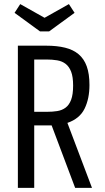

<svg xmlns="http://www.w3.org/2000/svg" viewBox="-20 -908 509 928"><path d="M66.4 0H145.4V-301.8H229.6L343.2 0H424.6L305.8 -314Q364.8 -334.2 388.6 -382.4Q412.4 -430.6 412.4 -497.2Q412.4 -551 399.3 -587.3Q386.2 -623.6 360.1 -645.7Q334 -667.8 294.7 -677.5Q255.4 -687.2 203.8 -687.2H66.4ZM145.4 -367.6V-620.4H205Q233 -620.4 256.6 -616.4Q280.2 -612.4 297.2 -599.3Q314.2 -586.2 323.8 -561.5Q333.4 -536.8 333.4 -494.6Q333.4 -451.2 323.8 -425.8Q314.2 -400.4 296.9 -387.6Q279.6 -374.8 256.9 -371.2Q234.2 -367.6 207.2 -367.6ZM217.6 -756.4 340.4 -846 313 -888.2 195.4 -822 77.8 -888.2 50.4 -846 173.2 -756.4Z"/></svg>

Font: Secuela Light
Style: Regular
Weight: 300
Designer: Fernando Haro
Foundry: deFharo
Version: Version 1.708